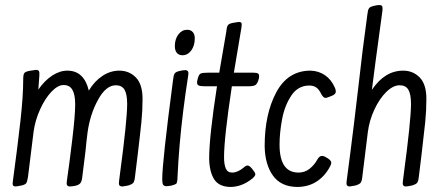

<svg xmlns="http://www.w3.org/2000/svg" viewBox="-20 -731 1754 761"><path d="M319 -133Q310 -59 306 -29Q304 -11 298 -4.5Q292 2 280 5Q265 8 258 8Q249 8 246 3Q243 -2 245 -14Q254 -75 266 -174Q278 -273 278 -317Q278 -356 267 -375Q256 -394 232 -394Q209 -394 183.5 -367Q158 -340 138.5 -296.5Q119 -253 113 -208L91 -30Q88 -10 83.5 -4.5Q79 1 66 4Q46 8 42 8Q34 8 31.5 3.5Q29 -1 31 -13Q50 -154 61 -252Q72 -350 72 -416Q72 -436 76.5 -441.5Q81 -447 96 -450Q120 -454 122 -454Q131 -454 134 -449.5Q137 -445 136 -432L132 -376Q157 -412 187 -431.5Q217 -451 247 -451Q313 -451 332 -372Q355 -410 386.5 -430.5Q418 -451 453 -451Q492 -451 518.5 -424Q545 -397 545 -339Q545 -293 540.5 -248Q536 -203 526 -120L515 -30Q513 -11 507.5 -5.5Q502 0 489 4Q469 8 465 8Q456 8 453 3Q450 -2 452 -14L455 -38Q484 -254 484 -319Q484 -358 473.5 -375.5Q463 -393 439 -393Q400 -393 368.5 -335.5Q337 -278 327 -206Q322 -166 319 -133Z M683 -19Q687 -102 692 -157Q703 -285 726 -432Q728 -443 725 -448Q722 -453 714 -453Q704 -453 689 -449Q677 -446 672.5 -440Q668 -434 666 -415Q623 -89 623 -21Q623 -5 626.5 1Q630 7 641 7Q644 7 658 5Q673 1 677.5 -2Q682 -5 683 -19ZM752 -579Q752 -550 738 -531Q724 -512 703 -512Q689 -512 681 -521.5Q673 -531 673 -548Q673 -576 687 -594.5Q701 -613 722 -613Q736 -613 744 -604Q752 -595 752 -579Z M1007 -430Q1007 -422 1005 -416Q1000 -399 992.5 -394Q985 -389 963 -389H899Q868 -184 868 -108Q868 -79 875 -63Q882 -47 900 -47Q922 -47 946 -67Q955 -75 961 -75Q969 -75 980 -61Q985 -55 988.5 -49.5Q992 -44 992 -40Q992 -34 981 -24Q939 10 893 10Q847 9 828.5 -21Q810 -51 809 -102Q809 -189 840 -389H793Q775 -389 768 -392Q761 -395 761 -404Q761 -410 764 -420Q768 -436 775.5 -439.5Q783 -443 806 -443H849L877 -606Q879 -626 883.5 -631.5Q888 -637 901 -640Q925 -644 926 -644Q935 -644 937 -639.5Q939 -635 937 -622Q922 -534 907 -443H983Q997 -443 1002 -440Q1007 -437 1007 -430Z M1157 10Q1093 9 1061.5 -35.5Q1030 -80 1029 -152Q1029 -279 1075 -365Q1121 -451 1211 -451Q1243 -450 1268 -433Q1293 -416 1307 -384Q1311 -376 1311 -368Q1311 -358 1297 -352L1282 -346Q1275 -343 1270 -343Q1262 -343 1254 -357Q1245 -376 1234 -384Q1223 -392 1206 -392Q1161 -392 1134.5 -352Q1108 -312 1098 -258Q1088 -204 1088 -158Q1088 -47 1163 -47Q1188 -47 1207 -62Q1226 -77 1238 -99Q1246 -113 1256 -113Q1262 -113 1268 -110L1280 -103Q1293 -94 1293 -86Q1293 -80 1289 -73Q1270 -35 1236.5 -12.5Q1203 10 1157 10Z M1399 -375Q1417 -537 1436 -673Q1438 -692 1442.5 -698Q1447 -704 1459 -707Q1474 -711 1483 -711Q1492 -711 1494.5 -706.5Q1497 -702 1496 -690Q1463 -449 1454 -375Q1505 -451 1578 -451Q1617 -451 1643.5 -424Q1670 -397 1670 -339Q1670 -293 1665.5 -248Q1661 -203 1651 -120L1640 -30Q1638 -11 1632.5 -5.5Q1627 0 1614 4Q1594 8 1590 8Q1581 8 1578 3Q1575 -2 1577 -14L1580 -38Q1609 -254 1609 -319Q1609 -358 1598.5 -375.5Q1588 -393 1564 -393Q1538 -393 1511 -366.5Q1484 -340 1464 -297Q1444 -254 1438 -208L1416 -30Q1414 -11 1408.5 -5.5Q1403 0 1390 4Q1370 8 1367 8Q1358 8 1355 3Q1352 -2 1354 -14Q1355 -21 1368.5 -125Q1382 -229 1399 -375Z"/></svg>

Font: Farsan
Style: Regular
Weight: 400
Version: Version 1.001g;PS 1.001;hotconv 1.0.86;makeotf.lib2.5.63406 